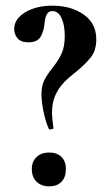

<svg xmlns="http://www.w3.org/2000/svg" viewBox="-20 -645 379 676"><path d="M137 -565Q135 -537 123.5 -516.5Q112 -496 80 -496Q54 -496 42 -510Q30 -524 30 -543Q30 -578 68.5 -601.5Q107 -625 165 -625Q230 -625 274.5 -594Q319 -563 319 -506Q319 -468 300 -443.5Q281 -419 244 -389L222 -371Q191 -344 177 -314.5Q163 -285 163 -248Q163 -233 168 -195Q170 -192 162 -190Q154 -188 152 -191Q140 -218 133 -253Q126 -288 126 -312Q126 -342 135.5 -361.5Q145 -381 164 -405Q185 -431 196.5 -455.5Q208 -480 208 -519Q208 -557 196.5 -581.5Q185 -606 165 -606Q151 -606 145 -595Q139 -584 137 -565ZM92 -50Q92 -76 108.5 -92Q125 -108 153 -108Q181 -108 196.5 -92.5Q212 -77 212 -50Q212 -21 196.5 -5Q181 11 153 11Q125 11 108.5 -5.5Q92 -22 92 -50Z"/></svg>

Font: Cormorant SC
Style: Bold
Weight: 700
Designer: Christian Thalmann (Catharsis Fonts)
Foundry: Catharsis Fonts
Version: Version 4.000